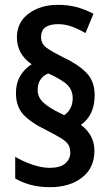

<svg xmlns="http://www.w3.org/2000/svg" viewBox="-20 -780 457 795"><path d="M46 -395Q46 -435 63.5 -465Q81 -495 111 -514Q50 -556 50 -625Q50 -688 99 -724Q148 -760 220 -760Q261 -760 295.5 -751Q330 -742 367 -723L334 -643Q305 -660 277 -670Q249 -680 221 -680Q150 -680 150 -627Q150 -598 173.5 -581.5Q197 -565 239 -544Q300 -516 336 -480.5Q372 -445 372 -386Q372 -303 315 -263Q371 -221 371 -156Q371 -85 320 -45Q269 -5 187 -5Q143 -5 107.5 -14.5Q72 -24 43 -41V-131Q72 -113 112 -99Q152 -85 185 -85Q229 -85 250 -103Q271 -121 271 -148Q271 -167 263.5 -180Q256 -193 235.5 -206Q215 -219 176 -239Q106 -273 76 -306.5Q46 -340 46 -395ZM136 -407Q136 -378 158.5 -356.5Q181 -335 224 -314L246 -303Q262 -314 271.5 -331.5Q281 -349 281 -373Q281 -405 261 -426.5Q241 -448 180 -476Q136 -458 136 -407Z"/></svg>

Font: Noto Sans Gurmukhi Condensed SemiBold
Style: Regular
Weight: 600
Width: 3
Designer: Jelle Bosma - Monotype Design Team
Foundry: Monotype Imaging Inc.
Version: Version 2.004; ttfautohint (v1.8.4.7-5d5b)